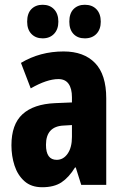

<svg xmlns="http://www.w3.org/2000/svg" viewBox="-20 -776 520 806"><path d="M247 -560Q332 -560 379 -511.5Q426 -463 426 -363V0H321L298 -73H295Q269 -31 238 -10.5Q207 10 157 10Q111 10 82.5 -15.5Q54 -41 41 -81Q28 -121 28 -166Q28 -254 74.5 -296.5Q121 -339 211 -343L282 -346V-368Q282 -404 268 -424Q254 -444 225 -444Q177 -444 109 -405L68 -512Q148 -560 247 -560ZM248 -249Q173 -246 173 -168Q173 -105 218 -105Q246 -105 264 -131Q282 -157 282 -201V-251ZM94 -685Q94 -720 112 -738Q130 -756 159 -756Q189 -756 207 -737Q225 -718 225 -685Q225 -653 207 -634Q189 -615 159 -615Q130 -615 112 -633.5Q94 -652 94 -685ZM271 -685Q271 -720 289 -738Q307 -756 336 -756Q367 -756 385 -737Q403 -718 403 -685Q403 -653 385 -634Q367 -615 336 -615Q306 -615 288.5 -633.5Q271 -652 271 -685Z"/></svg>

Font: Noto Sans Sinhala ExtraCondensed ExtraBold
Style: Regular
Weight: 800
Width: 2
Designer: Jelle Bosma - Monotype Design Team
Foundry: Monotype Imaging Inc.
Version: Version 2.006; ttfautohint (v1.8.4.7-5d5b)